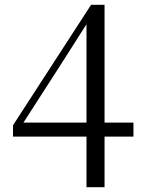

<svg xmlns="http://www.w3.org/2000/svg" viewBox="-20 -759 595 797"><path d="M339 18V-212V-225V-679H327L363 -696L217 -467L65 -231L73 -264V-250H534V-192H34V-239L358 -739H414V18Z"/></svg>

Font: Noto Serif KR
Style: Regular
Weight: 400
Designer: Ryoko NISHIZUKA  (kana & ideographs); Frank Grießhammer (Latin, Greek & Cyrillic); Wenlong ZHANG  (bopomofo); Sandoll Co
Foundry: Adobe
Version: Version 2.003-H1;hotconv 1.1.1;makeotfexe 2.6.0